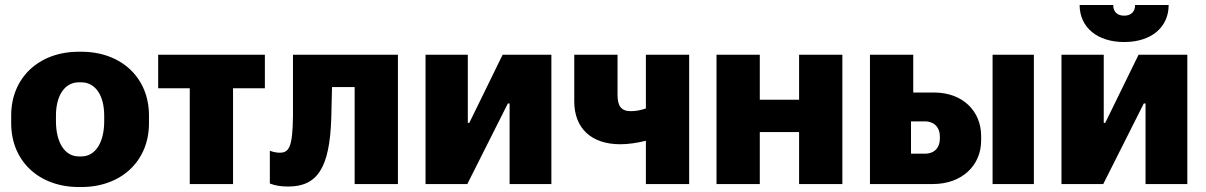

<svg xmlns="http://www.w3.org/2000/svg" viewBox="-20 -740 4849 772"><path d="M297 12H307C468 12 579 -93 579 -244V-276C579 -427 468 -532 307 -532H297C136 -532 25 -427 25 -276V-244C25 -93 136 12 297 12ZM297 -111C241 -111 205 -166 205 -253V-275C205 -357 241 -409 297 -409H307C363 -409 399 -357 399 -275V-253C399 -166 363 -111 307 -111Z M743 0H917V-385H1045V-520H616V-385H743Z M1139 10C1256 10 1306 -65 1312 -266L1315 -390H1406V0H1580V-520H1158V-275C1157 -143 1140 -126 1104 -126C1096 -126 1079 -128 1065 -134V-2C1089 7 1111 10 1139 10Z M1691 0H1859L2022 -324H2029V0H2197V-520H2001L1867 -246H1861V-520H1691Z M2577 0H2751V-520H2577V-304C2557 -297 2537 -293 2516 -293C2478 -293 2463 -314 2463 -358V-520H2289V-332C2289 -226 2356 -160 2474 -160C2505 -160 2541 -165 2577 -174Z M2861 0H3035V-209H3193V0H3367V-520H3193V-339H3035V-520H2861Z M3478 0H3731C3848 0 3925 -75 3925 -175V-193C3925 -294 3850 -368 3736 -368H3652V-520H3478ZM3971 0H4137V-520H3971ZM3643 -122V-252H3698C3738 -252 3759 -226 3759 -192V-182C3759 -148 3739 -122 3698 -122Z M4321 -720C4321 -631 4391 -571 4500 -571C4610 -571 4679 -631 4679 -720H4544C4544 -694 4529 -677 4500 -677C4471 -677 4456 -694 4456 -720ZM4248 0H4416L4579 -324H4586V0H4754V-520H4558L4424 -246H4418V-520H4248Z"/></svg>

Font: Fixel Text ExtraBold
Style: Regular
Weight: 800
Width: 4
Designer: AlfaBravo + MacPaw
Foundry: Kyrylo Tkachov, Marchela Mozhyna, Serhii Makarenko, Maria Weinstein, Zakhar Kryvoshyya
Version: Version 1.211